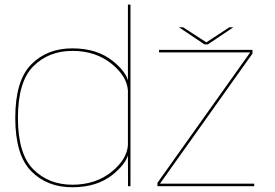

<svg xmlns="http://www.w3.org/2000/svg" viewBox="-20 -805 1188 830"><path d="M533.5 0 533 -133.5Q521.5 -94.5 468.5 -51Q400 4.5 292.5 4.5Q183.5 4.5 114.8 -65.2Q46 -135 46 -295.5Q46 -456.5 114.8 -526.2Q183.5 -596 292.5 -596Q400 -596 468.5 -540.5Q521.5 -497.5 533 -458V-785H544V0ZM533 -177.5V-414Q528.5 -475 464 -528Q394.5 -585 293 -585Q190.5 -585 124 -518.5Q57.5 -452 57.5 -295.5Q57.5 -139.5 124 -73Q190.5 -6.5 293 -6.5Q394.5 -6.5 464 -63.5Q528.5 -116.5 533 -177.5ZM660.5 0V-14.5L1061.5 -578.5H667.5V-589.5H1071.5V-573.5L671.5 -11H1079V0ZM864 -613 754 -687H771.5L872 -622L971.5 -687H988.5L878.5 -613Z"/></svg>

Font: Anybody ExtraExpanded Thin
Style: Regular
Weight: 100
Width: 8
Designer: Tyler Finck
Foundry: Etcetera Type Company
Version: Version 1.010; ttfautohint (v1.8.3) -l 8 -r 50 -G 200 -x 14 